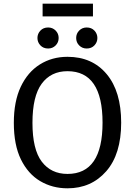

<svg xmlns="http://www.w3.org/2000/svg" viewBox="-20 -1009 732 1041"><path d="M346 12Q264 12 198 -27Q132 -66 93.5 -144.5Q55 -223 55 -343Q55 -459 92.5 -538.5Q130 -618 196 -659.5Q262 -701 346 -701Q480 -701 558.5 -607Q637 -513 637 -344Q637 -173 556 -80.5Q475 12 346 12ZM346 -66Q536 -66 536 -344Q536 -623 346 -623Q256 -623 206 -555Q156 -487 156 -343Q156 -199 206.5 -132.5Q257 -66 346 -66ZM241 -746Q215 -746 199 -763Q183 -780 183 -803Q183 -826 199 -843Q215 -860 241 -860Q265 -860 281.5 -843.5Q298 -827 298 -803Q298 -779 281.5 -762.5Q265 -746 241 -746ZM450 -746Q426 -746 409.5 -762.5Q393 -779 393 -803Q393 -827 409.5 -843.5Q426 -860 450 -860Q476 -860 492 -843Q508 -826 508 -803Q508 -780 492 -763Q476 -746 450 -746ZM484 -920H211V-989H484Z"/></svg>

Font: Trujillo
Style: Regular
Weight: 400
Designer: Fira Sans original fonts by bBox Type GmbH, Carrois Corporate GbR, & Edenspiekermann AG / Changes by Cristiano Sobral
Foundry: Fira Sans original fonts by bBox Type GmbH, Carrois Corporate GbR, & Edenspiekermann AG / Changes by Cristiano Sobral
Version: Version 4.301;October 17, 2021;FontCreator 14.0.0.2814 64-bi